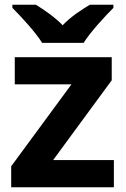

<svg xmlns="http://www.w3.org/2000/svg" viewBox="-20 -786 528 806"><path d="M157 -606H331C359 -651 420 -717 456 -753V-766H357C322 -745 277 -716 243 -680C208 -716 166 -744 131 -766H32V-753C69 -716 129 -651 157 -606ZM458 0V-114H203L449 -449V-546H42V-432H280L27 -88V0Z"/></svg>

Font: Noto Sans Gujarati
Style: Bold
Weight: 700
Designer: Jelle Bosma - Monotype Design Team, Universal Thirst
Foundry: Monotype Imaging Inc.
Version: Version 2.106